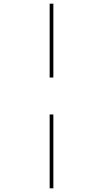

<svg xmlns="http://www.w3.org/2000/svg" viewBox="-20 -780 561 1040"><path d="M249 -360V-760H269V-360ZM249 240V-160H269V240Z"/></svg>

Font: Noto Serif Display SemiCondensed
Style: Bold Italic
Weight: 700
Width: 4
Italic angle: -12°
Designer: Monotype Design Team
Foundry: Monotype Imaging Inc.
Version: Version 2.009